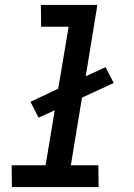

<svg xmlns="http://www.w3.org/2000/svg" viewBox="-20 -755 540 775"><path d="M378 0H28L27 -88H164L201 -310L136 -280L103 -344L215 -397L257 -647H146L145 -735H373L326 -447L406 -484L439 -420L311 -361L266 -88H377Z"/></svg>

Font: Iosevka Semibold Oblique
Style: Regular
Weight: 600
Italic angle: -9°
Monospace: yes
Designer: Belleve Invis
Foundry: Belleve Invis
Version: Version 32.5.0; ttfautohint (v1.8.4)